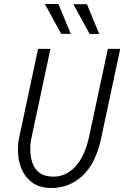

<svg xmlns="http://www.w3.org/2000/svg" viewBox="-20 -935 623 963"><path d="M70 -187Q70 -219 78 -254L171 -690H233L140 -254Q132 -219 132 -191Q132 -49 248 -49Q311 -49 358 -99.5Q405 -150 427 -250L521 -690H583L487 -240Q460 -115 394 -53.5Q328 8 236 8Q158 8 114 -45Q70 -98 70 -187ZM205 -915H273L335 -765H287ZM348 -914H416L478 -764H430Z"/></svg>

Font: Radio Canada Condensed Light
Style: Italic
Weight: 300
Width: 3
Italic angle: -12°
Designer: Charles Daoud, Etienne Aubert Bonn, Alexandre Saumier Demers, Jacques Le Bailly
Foundry: Radio-Canada
Version: Version 2.104; ttfautohint (v1.8.4.7-5d5b);gftools[0.9.28.de